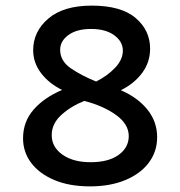

<svg xmlns="http://www.w3.org/2000/svg" viewBox="-20 -652 640 683"><path d="M300 11Q227 11 173.5 -11.5Q120 -34 91 -72.5Q62 -111 62 -160Q62 -219 99.5 -262Q137 -305 201 -332Q154 -355 126 -392Q98 -429 98 -473Q98 -540 152 -586Q206 -632 306 -632Q411 -632 462.5 -588Q514 -544 514 -479Q514 -431 486 -393Q458 -355 410 -331Q470 -305 504.5 -262Q539 -219 539 -164Q539 -113 509.5 -73.5Q480 -34 426 -11.5Q372 11 300 11ZM322 -362Q362 -382 389.5 -411Q417 -440 417 -472Q417 -504 386.5 -526.5Q356 -549 304 -549Q253 -549 223.5 -527.5Q194 -506 194 -475Q194 -435 232 -409Q270 -383 322 -362ZM302 -75Q366 -75 402 -101Q438 -127 438 -168Q438 -210 393.5 -242.5Q349 -275 280 -293Q232 -274 198 -243Q164 -212 164 -171Q164 -129 202 -102Q240 -75 302 -75Z"/></svg>

Font: Inconsolata Expanded SemiBold
Style: Regular
Weight: 600
Width: 7
Monospace: yes
Designer: Raph Levien, Cyreal, Brenton Simpson
Foundry: Raph Levien, Cyreal, Google
Version: Version 3.001; ttfautohint (v1.8.2.53-6de2)